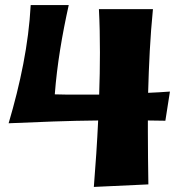

<svg xmlns="http://www.w3.org/2000/svg" viewBox="-20 -746 708 757"><path d="M650 -385C621 -383 593 -381 564 -380C567 -490 572 -600 583 -710H370C373 -653 374 -596 374 -539C374 -484 373 -428 371 -373H280C251 -373 224 -373 196 -374C205 -492 225 -609 251 -726H101C93 -572 60 -416 14 -260C131 -265 249 -270 367 -271C363 -184 357 -96 350 -9L565 -19C564 -88 563 -158 563 -227V-271C586 -271 609 -270 632 -270Z"/></svg>

Font: Galindo
Style: Regular
Weight: 400
Designer: Astigmatic (AOETI)
Foundry: Astigmatic (AOETI)
Version: Version 1.000